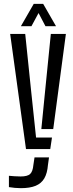

<svg xmlns="http://www.w3.org/2000/svg" viewBox="-20 -777 383 1001"><path d="M115.5 0 33 -600H111.5L141.5 -310.5L168 -60H251L242 0ZM88.5 204Q74.5 204 57.2 202.5Q40 201 26.5 198.5V139.5Q38.5 140.5 55.5 141.8Q72.5 143 87.5 143Q123.5 143 137.2 130Q151 117 154 83L160 43.5H235.5L230 83Q226.5 126.5 211 153Q195.5 179.5 165.5 191.8Q135.5 204 88.5 204ZM195.5 -104 216 -310.5 245 -600H323.5L257.5 -104ZM89 -640.5 156 -757H205L272 -640.5H217L181 -709L144 -640.5Z"/></svg>

Font: Big Shoulders Stencil Display Thin Medium
Style: Regular
Weight: 500
Version: Version 2.001